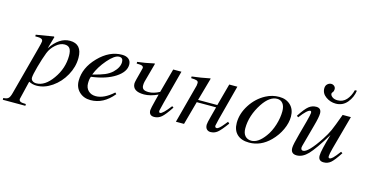

<svg xmlns="http://www.w3.org/2000/svg" viewBox="-163 -1065 3174 1668"><g transform="rotate(15 1424.0 -231.0)"><path d="M215 -437 184 -328Q259 -441 355 -441Q464 -441 464 -316Q464 -235 422 -159Q380 -83 312 -36Q244 11 173 11Q137 11 104 -6Q64 159 64 160Q64 176 77.5 182.5Q91 189 126 189V205H-77V189Q-45 188 -31.5 175Q-18 162 -9 126L106 -306Q121 -361 121 -373Q121 -400 77 -400H53V-415L210 -441ZM380 -313Q380 -357 365.5 -377.5Q351 -398 318 -398Q279 -398 240 -364Q201 -330 183 -284Q161 -227 139.5 -149Q118 -71 118 -46Q118 -29 131.5 -18.5Q145 -8 166 -8Q244 -8 311 -103Q380 -199 380 -313Z M851 -109 863 -97Q775 11 659 11Q597 11 557 -27Q517 -65 517 -126Q517 -242 613.5 -341.5Q710 -441 823 -441Q862 -441 883.5 -423Q905 -405 905 -373Q905 -308 824.5 -255.5Q744 -203 611 -186Q601 -166 601 -125Q601 -84 626.5 -59Q652 -34 694 -34Q768 -34 851 -109ZM617 -209 618 -208Q686 -225 724 -241Q762 -257 789 -282Q839 -330 839 -379Q839 -418 804 -418Q763 -418 703.5 -349Q644 -280 617 -209Z M1359 -122 1373 -113Q1325 -40 1296 -15.5Q1267 9 1231 9Q1184 9 1184 -39Q1184 -53 1206 -139L1219 -189Q1150 -157 1095 -157Q991 -157 991 -229Q991 -245 1019 -347Q1026 -372 1026 -376Q1026 -388 1015 -394Q1004 -400 965 -400V-415Q1031 -422 1115 -441L1119 -438L1072 -266Q1068 -250 1068 -232Q1068 -209 1081.5 -198Q1095 -187 1129 -187Q1173 -187 1226 -215L1285 -432H1359L1280 -133Q1261 -60 1261 -55Q1261 -38 1272 -38Q1295 -38 1359 -122Z M1863 -117 1877 -104Q1826 -34 1799 -12.5Q1772 9 1737 9Q1717 9 1703.5 -4.5Q1690 -18 1690 -45Q1690 -61 1706 -120L1730 -211H1556L1498 0H1425L1518 -350Q1520 -360 1520 -373Q1520 -388 1506.5 -393.5Q1493 -399 1455 -400V-415Q1534 -424 1616 -441L1620 -439L1562 -233H1735L1789 -432H1862L1779 -117Q1765 -61 1765 -56Q1765 -38 1781 -38Q1800 -38 1842 -91Q1849 -99 1863 -117Z M2379 -301Q2379 -244 2350.5 -182.5Q2322 -121 2273 -72Q2190 11 2085 11Q2015 11 1976.5 -25.5Q1938 -62 1938 -128Q1938 -211 1988.5 -290Q2039 -369 2118 -411Q2174 -441 2238 -441Q2300 -441 2339.5 -403.5Q2379 -366 2379 -301ZM2295 -326Q2295 -371 2276 -395.5Q2257 -420 2224 -420Q2157 -420 2096 -329Q2022 -216 2022 -101Q2022 -57 2043 -33.5Q2064 -10 2100 -10Q2161 -10 2221 -93Q2255 -139 2275 -203.5Q2295 -268 2295 -326Z M2856 -667H2874Q2866 -606 2826.5 -558.5Q2787 -511 2724 -511Q2676 -511 2635.5 -539.5Q2595 -568 2595 -614Q2595 -639 2610.5 -653Q2626 -667 2644 -667Q2660 -667 2672 -656.5Q2684 -646 2684 -629Q2684 -612 2675.5 -602Q2667 -592 2667 -586Q2667 -570 2685 -556.5Q2703 -543 2732 -543Q2780 -543 2811 -577.5Q2842 -612 2856 -667ZM2879 -119 2893 -110Q2845 -36 2818 -13.5Q2791 9 2755 9Q2707 9 2707 -39Q2707 -84 2752 -236Q2663 -90 2614.5 -39.5Q2566 11 2513 11Q2460 11 2460 -42Q2460 -72 2487 -170L2522 -299Q2539 -364 2539 -377Q2539 -394 2529 -394Q2503 -394 2441 -312L2427 -322Q2474 -394 2503.5 -417.5Q2533 -441 2570 -441Q2616 -441 2616 -393Q2616 -360 2594 -281L2540 -83Q2537 -74 2537 -67Q2537 -42 2557 -42Q2602 -42 2699 -189Q2732 -239 2750.5 -280.5Q2769 -322 2809 -432H2883L2800 -129Q2785 -72 2785 -55Q2785 -38 2796 -38Q2808 -38 2825 -54Q2842 -70 2879 -119Z"/></g></svg>

Font: STIX
Style: Italic
Weight: 400
Italic angle: -16.33°
Designer: MicroPress Inc., with final additions and corrections provided by Coen Hoffman, Elsevier (retired)
Version: Version 1.1.1